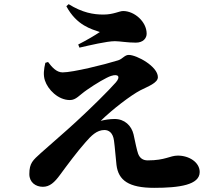

<svg xmlns="http://www.w3.org/2000/svg" viewBox="-20 -859 1040 923"><path d="M198 -557C191 -527 187 -499 196 -472C210 -429 259 -378 316 -378C346 -378 360 -401 398 -427C441 -457 492 -487 514 -494C548 -505 561 -491 537 -463C501 -422 418 -340 344 -272C300 -231 217 -160 176 -123C139 -89 121 -76 121 -22C121 18 152 39 186 39C219 39 242 18 269 -19C302 -64 351 -130 391 -175C418 -206 445 -234 482 -234C503 -234 523 -221 528 -183C533 -147 535 -109 540 -66C549 8 599 44 721 44C842 44 940 30 940 -32C940 -79 889 -111 835 -111C796 -111 776 -88 690 -88C667 -88 652 -99 644 -120C639 -133 629 -179 622 -213C612 -255 579 -287 531 -287C508 -287 483 -283 464 -278C521 -334 609 -401 655 -425C690 -443 739 -460 739 -488C739 -540 637 -595 599 -595C579 -595 570 -576 548 -569C481 -548 330 -511 281 -511C251 -511 229 -537 211 -561ZM460 -705C433 -687 397 -666 356 -645L362 -630C410 -641 494 -661 532 -661C556 -661 591 -654 633 -654C668 -654 685 -675 685 -697C685 -755 626 -806 572 -806C553 -806 526 -789 477 -789C429 -789 376 -798 310 -839L299 -829C349 -736 420 -719 460 -705Z"/></svg>

Font: Noto Serif TC Black
Style: Regular
Weight: 900
Version: Version 1.001;PS 1.001;hotconv 16.6.54;makeotf.lib2.5.65590